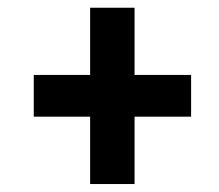

<svg xmlns="http://www.w3.org/2000/svg" viewBox="-20 -537 564 494"><path d="M326.2 -236.8V-63.5H211.9V-236.8H66.9V-344.2H211.9V-517.1H326.2V-344.2H471.7V-236.8Z"/></svg>

Font: Dhyana
Style: Bold
Weight: 700
Foundry: Vernon Adams
Version: Version 1.002; ttfautohint (v0.8.51-6076)